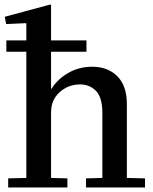

<svg xmlns="http://www.w3.org/2000/svg" viewBox="-20 -826 674 846"><path d="M205 -42 277 -40V0H16V-40L96 -42V-598H8V-648H96V-722L94 -724L7 -720L1 -752L201 -806L205 -804V-648H361V-598H205V-435H207Q234 -478 281.5 -505Q329 -532 386 -532Q455 -532 497 -490Q539 -448 539 -367V-42L619 -40V0H359V-40L431 -42V-328Q431 -397 403 -425.5Q375 -454 333 -454Q281 -454 243 -420Q205 -386 205 -331Z"/></svg>

Font: Minipax
Style: Bold
Weight: 500
Designer: Raphaël Ronot, Igor Stepanchenko (Cyrillic)
Foundry: steppetype
Version: Version 1.002